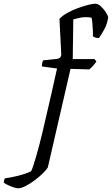

<svg xmlns="http://www.w3.org/2000/svg" viewBox="-177 -820 606 1040"><path d="M-78 200Q-85 200 -96 197Q-107 194 -119.5 189Q-132 184 -142 178.5Q-152 173 -157 168Q-156 160 -154 154Q-152 148 -150 146Q-114 141 -76.5 131.5Q-39 122 -9 108Q-3 98 4 75.5Q11 53 20 23Q29 -7 37.5 -41Q46 -75 54 -107.5Q62 -140 68 -168Q84 -238 100 -306Q116 -374 132 -449L50 -460Q50 -471 52 -480Q54 -489 56 -493L132 -501Q143 -503 148 -507.5Q153 -512 155 -524L145 -718Q161 -735 187.5 -750Q214 -765 244.5 -776Q275 -787 300.5 -793.5Q326 -800 339 -800Q354 -800 370 -785Q386 -770 397 -752.5Q408 -735 409 -726Q404 -691 389 -663Q374 -635 359 -614Q346 -614 338 -617Q330 -620 326 -624Q327 -635 326 -654Q325 -673 323.5 -693Q322 -713 319 -724Q311 -726 302.5 -726.5Q294 -727 286 -727Q268 -727 252.5 -723Q237 -719 220 -715L217 -500H335L345 -487Q338 -476 327 -463.5Q316 -451 306 -444L205 -447L82 87Q76 98 57 117Q38 136 13 155Q-12 174 -37 187Q-62 200 -78 200Z"/></svg>

Font: Texturina 12pt Light
Style: Italic
Weight: 300
Italic angle: -11°
Designer: Guillermo Torres Carreño
Foundry: Omnibus-Type
Version: Version 1.002